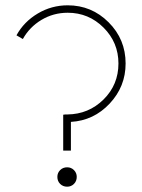

<svg xmlns="http://www.w3.org/2000/svg" viewBox="-20 -692 536 723"><path d="M42 -559Q70 -610 122 -641Q174 -672 235 -672Q325 -672 389 -608Q453 -544 453 -453Q453 -366 393 -302Q333 -238 247 -233V-125H218V-260L226 -261H232H234Q314 -262 370 -317.5Q426 -373 426 -453Q426 -532 370 -588Q314 -644 235 -644Q181 -644 136 -617Q91 -590 66 -545ZM196 -26Q196 -41 206.5 -51.5Q217 -62 233 -62Q248 -62 258.5 -51.5Q269 -41 269 -26Q269 -10 258.5 0.5Q248 11 233 11Q217 11 206.5 0.5Q196 -10 196 -26Z"/></svg>

Font: Human Sans ExtraLight
Style: Regular
Weight: 200
Designer: Tim Radville
Foundry: Continuum
Version: Version 1.000;FEAKit 1.0